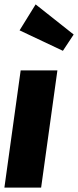

<svg xmlns="http://www.w3.org/2000/svg" viewBox="-23 -853 355 873"><path d="M238 -533 164 0H-3L71 -533ZM139 -833 312 -696 263 -622 66 -715Z"/></svg>

Font: Fira Sans Extra Condensed ExtraBold
Style: Italic
Weight: 800
Width: 3
Italic angle: -8°
Designer: Carrois Corporate & Edenspiekermann AG
Foundry: Carrois Corporate GbR & Edenspiekermann AG
Version: Version 4.203